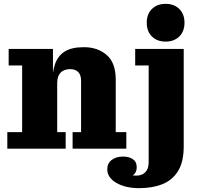

<svg xmlns="http://www.w3.org/2000/svg" viewBox="-20 -772 1022 997"><path d="M357 0V-86H401V-353Q401 -383 386 -398Q371 -413 345 -413Q327 -413 311.5 -406.5Q296 -400 286.5 -383.5Q277 -367 277 -337L251 -336Q251 -394 265 -437Q279 -480 314.5 -503.5Q350 -527 416 -527Q487 -527 534 -486.5Q581 -446 581 -358V-86H636V0ZM18 0V-86H95V-432H25V-518H255V-359L277 -363V-86H321V0ZM752 70V-432H682V-518H934V-12ZM619 41Q650 41 670 54.5Q690 68 690 97Q690 125 669.5 138.5Q649 152 618 153L631 123Q639 130 653 135Q667 140 687 140L703 205Q631 205 584 177.5Q537 150 537 107Q537 76 560 58.5Q583 41 619 41ZM687 140Q717 140 734.5 122.5Q752 105 752 70L934 -12Q934 68 905 115.5Q876 163 824 184Q772 205 703 205ZM840 -556Q796 -556 769 -582.5Q742 -609 742 -654Q742 -699 769 -725.5Q796 -752 840 -752Q884 -752 911 -725.5Q938 -699 938 -654Q938 -609 911 -582.5Q884 -556 840 -556Z"/></svg>

Font: Montagu Slab 144pt
Style: Bold
Weight: 700
Designer: Florian Karsten
Foundry: Florian Karsten
Version: Version 1.000